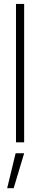

<svg xmlns="http://www.w3.org/2000/svg" viewBox="-20 -748 211 1009"><path d="M106.9 -727.5H64V0H106.9ZM17.6 241.2H51.8L106.9 57.6H62Z"/></svg>

Font: Raveo Display Display ExLight
Style: Regular
Weight: 200
Designer: Jakub Foglar, Rasmus Andersson (Inter)
Foundry: Jakubfoglar.com
Version: Version 1.100;Glyphs 3.2.3 (3260)